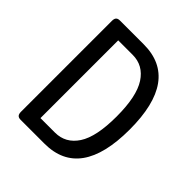

<svg xmlns="http://www.w3.org/2000/svg" viewBox="-192 -828 957 957"><g transform="rotate(45 286.5 -350.0)"><path d="M78 -30V-670Q78 -686 84.5 -693Q91 -700 105 -700H273Q524 -700 524 -350Q524 0 273 0H105Q91 0 84.5 -7Q78 -14 78 -30ZM271 -76Q346 -76 389 -141.5Q432 -207 432 -350Q432 -492 389 -558Q346 -624 271 -624H169V-76Z"/></g></svg>

Font: Asap Condensed
Style: Regular
Weight: 400
Designer: Pablo Cosgaya
Foundry: Omnibus-Type
Version: Version 1.010; ttfautohint (v1.8)